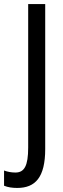

<svg xmlns="http://www.w3.org/2000/svg" viewBox="-69 -734 313 947"><path d="M16 193C105 193 154 141 154 1V-714H70V-6C70 84 51 117 7 117C-14 117 -33 113 -49 107V182C-30 190 -8 193 16 193Z"/></svg>

Font: Noto Sans Thai Looped ExtraCondensed
Style: Regular
Weight: 400
Width: 2
Designer: Sasikarn Vongin, Ben Mitchell
Foundry: The Fontpad Ltd
Version: Version 1.001